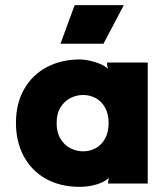

<svg xmlns="http://www.w3.org/2000/svg" viewBox="-20 -713 650 746"><path d="M402 -235Q402 -271 388 -295.5Q374 -320 351.5 -332Q329 -344 303 -344Q278 -344 254.5 -332.5Q231 -321 215.5 -296.5Q200 -272 200 -235Q200 -198 215.5 -173Q231 -148 254.5 -136.5Q278 -125 303 -125Q329 -125 351.5 -137Q374 -149 388 -174Q402 -199 402 -235ZM399 -446 396 -462V-470H554V0H400V-4L403 -22Q387 -6 355.5 3.5Q324 13 290 13Q214 13 158 -18.5Q102 -50 72 -106.5Q42 -163 42 -235Q42 -311 74 -367Q106 -423 162.5 -452.5Q219 -482 290 -482Q316 -482 350 -471.5Q384 -461 399 -446ZM461 -693 382 -543H215L270 -693Z"/></svg>

Font: Kreadon
Style: Regular
Weight: 400
Designer: kohakuno
Foundry: StudioGnu
Version: Version 1.000;Glyphs 3.1.2 (3151)